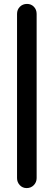

<svg xmlns="http://www.w3.org/2000/svg" viewBox="-20 -816 274 980"><path d="M167 93Q167 114 152.5 129Q138 144 116 144Q95 144 81 129Q67 114 67 93V-745Q67 -767 81.5 -781.5Q96 -796 118 -796Q139 -796 153 -781.5Q167 -767 167 -745Z"/></svg>

Font: Quicksand SemiBold
Style: Regular
Weight: 600
Designer: Andrew Paglinawan
Foundry: Andrew Paglinawan
Version: Version 3.004